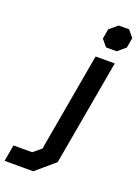

<svg xmlns="http://www.w3.org/2000/svg" viewBox="-312 -775 772 1064"><g transform="rotate(20 74.0 -242.5)"><path d="M138 -605 148 -663 196 -703H257L290 -663L280 -604L234 -565H171ZM-125 121H-15L32 82L134 -498H247L137 124L27 218H-142Z"/></g></svg>

Font: Chakra Petch SemiBold
Style: Italic
Weight: 600
Italic angle: -10°
Designer: Katatrad Aksorn Co.,Ltd.
Foundry: Cadson Demak Co.,Ltd.
Version: Version 1.000; ttfautohint (v1.6)